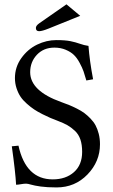

<svg xmlns="http://www.w3.org/2000/svg" viewBox="-20 -840 516 873"><path d="M282.2 -820.3 344.7 -768.1 200.7 -710Q171.4 -698.2 157.7 -698.2Q143.1 -698.2 143.1 -712.9Q143.1 -723.1 158.2 -733.9ZM382.3 -631.3Q387.2 -564.5 403.3 -479.5L372.6 -474.1Q365.7 -498.5 359.9 -515.4Q354 -532.2 342 -554.4Q330.1 -576.7 315.9 -590.3Q301.8 -604 278.6 -613.8Q255.4 -623.5 227.1 -623.5Q178.7 -623.5 147.9 -591.1Q117.2 -558.6 117.2 -511.7Q117.2 -426.3 258.3 -376Q279.3 -368.7 294.7 -362.3Q310.1 -356 329.6 -346.2Q349.1 -336.4 363 -326.2Q377 -315.9 391.4 -301Q405.8 -286.1 414.6 -269.8Q423.3 -253.4 429 -231.4Q434.6 -209.5 434.6 -184.1Q434.6 -105.5 377.7 -46.6Q320.8 12.2 237.3 12.2Q194.3 12.2 165 8.1Q135.7 3.9 121.1 -0.5Q106.4 -4.9 98.6 -4.9Q88.4 -4.9 74.7 -2.4Q61 0 53.2 0Q50.3 -56.2 33.7 -174.8L64 -177.7Q97.7 -24.4 219.7 -24.4Q279.3 -24.4 316.4 -57.4Q353.5 -90.3 353.5 -149.4Q353.5 -182.1 345.5 -205.8Q337.4 -229.5 320.3 -245.4Q303.2 -261.2 286.4 -270.8Q269.5 -280.3 242.7 -290.5Q222.2 -298.3 208.7 -304Q195.3 -309.6 173.1 -320.8Q150.9 -332 135.5 -342.3Q120.1 -352.5 102.3 -368.2Q84.5 -383.8 73.5 -400.1Q62.5 -416.5 55.2 -438.7Q47.9 -460.9 47.9 -484.9Q47.9 -535.2 77.1 -575.9Q106.4 -616.7 148.9 -637.2Q191.4 -657.7 235.8 -657.7Q276.9 -657.7 300.5 -652.8Q324.2 -647.9 343 -641.1Q361.8 -634.3 382.3 -631.3Z"/></svg>

Font: Libertinage
Style: f
Weight: 400
Designer: OSP
Foundry: OSP
Version: Version 1.0; 2008; OFL relea